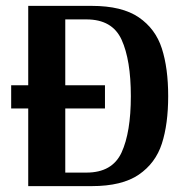

<svg xmlns="http://www.w3.org/2000/svg" viewBox="-20 -633 647 653"><path d="M552 -306Q552 -211 530.5 -144.5Q509 -78 452 -39Q395 0 292 0H76V-264H18V-343H76V-613H292Q395 -613 452 -574Q509 -535 530.5 -468Q552 -401 552 -306ZM425 -306Q425 -429 393.5 -498Q362 -567 274 -567H202V-343H337V-264H202V-46H274Q362 -46 393.5 -114.5Q425 -183 425 -306Z"/></svg>

Font: Arya
Style: Bold
Weight: 700
Designer: Eduardo Rodriguez Tunni, Modular Infotech
Foundry: Eduardo Rodriguez Tunni, Modular Infotech
Version: Version 1.002